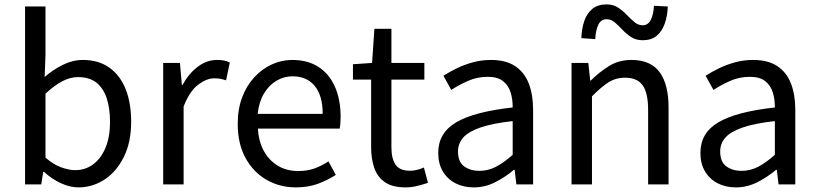

<svg xmlns="http://www.w3.org/2000/svg" viewBox="-20 -825 3658 859"><path d="M330.9 13.4Q293.9 13.4 253.1 -5Q212.4 -23.4 176.9 -56.1H173.2L164.6 0H92.1V-796H183.5V-578.3L179.7 -480.5Q217.2 -513.2 261.3 -535Q305.4 -556.8 350.5 -556.8Q421 -556.8 469.1 -522.5Q517.3 -488.2 542.1 -426.3Q566.8 -364.3 566.8 -280.4Q566.8 -187.9 533.5 -121.7Q500.3 -55.6 446.7 -21.1Q393.1 13.4 330.9 13.4ZM316.3 -63.7Q361 -63.7 396.3 -89.4Q431.6 -115.2 451.9 -163.6Q472.3 -212 472.3 -278.8Q472.3 -339.2 457.7 -384.5Q443.1 -429.8 411.8 -454.9Q380.5 -480.1 328.4 -480.1Q294.3 -480.1 258.3 -461.3Q222.4 -442.4 183.5 -405.9V-119.9Q218.8 -88.7 254.2 -76.2Q289.6 -63.7 316.3 -63.7Z M710.1 0V-543.4H785L793.7 -444.4H796.1Q824.4 -495.9 864.6 -526.3Q904.7 -556.8 950.2 -556.8Q968.9 -556.8 982.2 -554.2Q995.6 -551.6 1008.2 -545.4L991.4 -465.6Q977.2 -470.2 966.3 -472.4Q955.3 -474.6 938.2 -474.6Q904.7 -474.6 866.9 -446.4Q829 -418.2 801.5 -348.8V0Z M1303.7 13.4Q1231.5 13.4 1172.4 -20.6Q1113.3 -54.6 1078.4 -118.2Q1043.6 -181.9 1043.6 -271Q1043.6 -337.5 1063.6 -390.1Q1083.7 -442.7 1118.5 -480.1Q1153.4 -517.6 1197 -537.2Q1240.6 -556.8 1287.4 -556.8Q1356.6 -556.8 1404.8 -525.7Q1453 -494.5 1478.4 -437.1Q1503.9 -379.7 1503.9 -301.7Q1503.9 -287.4 1502.9 -274.1Q1502 -260.7 1499.6 -249.7H1133.9Q1137 -192.4 1160.3 -149.8Q1183.7 -107.2 1223.1 -83.5Q1262.4 -59.8 1314.3 -59.8Q1353.8 -59.8 1386.5 -71.2Q1419.1 -82.7 1449.5 -103.1L1482.3 -42.5Q1446.8 -19.4 1403 -3Q1359.2 13.4 1303.7 13.4ZM1132.7 -315.5H1423.7Q1423.7 -397.1 1388.2 -440.3Q1352.8 -483.6 1288.5 -483.6Q1250.5 -483.6 1217.1 -463.9Q1183.7 -444.3 1161.2 -406.9Q1138.7 -369.6 1132.7 -315.5Z M1794.5 13.4Q1736.9 13.4 1703 -9.3Q1669.2 -32 1654.8 -72.8Q1640.4 -113.5 1640.4 -167.7V-469H1559.1V-537.6L1644.7 -543.4L1655 -696.2H1731.2V-543.4H1878.6V-469H1731.2V-165.4Q1731.2 -116 1749.6 -88.5Q1767.9 -61 1815.4 -61Q1830 -61 1847.1 -65.4Q1864.1 -69.8 1876.5 -75.6L1894.8 -7Q1872.2 0.6 1846.2 7Q1820.2 13.4 1794.5 13.4Z M2099.2 13.4Q2053.9 13.4 2018.1 -4.9Q1982.2 -23.2 1961.4 -57.9Q1940.6 -92.5 1940.6 -141.3Q1940.6 -230.1 2020.5 -277.5Q2100.3 -325 2273.7 -344.2Q2274.1 -379.4 2264.8 -410.5Q2255.5 -441.7 2231.2 -461.5Q2206.9 -481.3 2162 -481.3Q2114.6 -481.3 2073.1 -462.8Q2031.7 -444.3 1999 -422.7L1963.9 -486Q1989 -502.3 2021.8 -518.5Q2054.6 -534.7 2093.9 -545.7Q2133.1 -556.8 2176.5 -556.8Q2243.2 -556.8 2284.8 -529.1Q2326.3 -501.4 2345.7 -451.5Q2365.1 -401.6 2365.1 -334V0H2290.2L2282.5 -64.9H2278.7Q2240.6 -32.7 2195.3 -9.7Q2149.9 13.4 2099.2 13.4ZM2124.8 -60.6Q2164 -60.6 2199.3 -79Q2234.5 -97.4 2273.7 -132.4V-283.2Q2182.7 -273.1 2128.8 -254.3Q2075 -235.5 2052 -209.1Q2029.1 -182.6 2029.1 -147.4Q2029.1 -100.4 2056.9 -80.5Q2084.6 -60.6 2124.8 -60.6Z M2537.1 0V-543.4H2612L2620.7 -464.5H2623.1Q2661.8 -503.1 2705.3 -529.9Q2748.9 -556.8 2805.1 -556.8Q2890.8 -556.8 2931 -502.4Q2971.1 -448 2971.1 -344.1V0H2879.7V-332.4Q2879.7 -408.5 2855.5 -442.9Q2831.3 -477.4 2776.5 -477.4Q2734.9 -477.4 2702 -456.4Q2669.2 -435.5 2628.5 -394V0ZM2855.4 -645Q2825.3 -645 2803.7 -659.2Q2782.1 -673.3 2764.6 -692Q2747.1 -710.7 2730.5 -724.9Q2713.8 -739 2694.1 -739Q2669 -739 2657 -714.7Q2645.1 -690.5 2643.1 -650.1L2580.9 -654.3Q2582.5 -697.6 2594.3 -731.7Q2606.1 -765.9 2630.5 -785.6Q2654.9 -805.3 2693.8 -805.3Q2723.5 -805.3 2745 -791.1Q2766.5 -777 2784 -758.6Q2801.5 -740.2 2818.4 -726.1Q2835.3 -711.9 2855 -711.9Q2879.6 -711.9 2891.6 -736.2Q2903.7 -760.5 2905.9 -799.2L2967.7 -796Q2966.1 -753.3 2954 -719.2Q2942 -685.1 2918.2 -665Q2894.3 -645 2855.4 -645Z M3272.2 13.4Q3226.9 13.4 3191.1 -4.9Q3155.2 -23.2 3134.4 -57.9Q3113.6 -92.5 3113.6 -141.3Q3113.6 -230.1 3193.5 -277.5Q3273.3 -325 3446.7 -344.2Q3447.1 -379.4 3437.8 -410.5Q3428.5 -441.7 3404.2 -461.5Q3379.9 -481.3 3335 -481.3Q3287.6 -481.3 3246.1 -462.8Q3204.7 -444.3 3172 -422.7L3136.9 -486Q3162 -502.3 3194.8 -518.5Q3227.6 -534.7 3266.9 -545.7Q3306.1 -556.8 3349.5 -556.8Q3416.2 -556.8 3457.8 -529.1Q3499.3 -501.4 3518.7 -451.5Q3538.1 -401.6 3538.1 -334V0H3463.2L3455.5 -64.9H3451.7Q3413.6 -32.7 3368.3 -9.7Q3322.9 13.4 3272.2 13.4ZM3297.8 -60.6Q3337 -60.6 3372.3 -79Q3407.5 -97.4 3446.7 -132.4V-283.2Q3355.7 -273.1 3301.8 -254.3Q3248 -235.5 3225 -209.1Q3202.1 -182.6 3202.1 -147.4Q3202.1 -100.4 3229.9 -80.5Q3257.6 -60.6 3297.8 -60.6Z"/></svg>

Font: Noto Sans KR Thin
Style: Regular
Weight: 100
Designer: Ryoko NISHIZUKA 西塚涼子 (kana, bopomofo & ideographs); Paul D. Hunt (Latin, Greek & Cyrillic); Sandoll Communications 산돌커뮤니
Foundry: Adobe
Version: Version 2.004-H2;hotconv 1.0.118;makeotfexe 2.5.65603